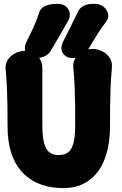

<svg xmlns="http://www.w3.org/2000/svg" viewBox="-20 -950 629 993"><path d="M109 -687Q148 -687 173.5 -661.5Q199 -636 199 -597Q199 -539 199 -493Q199 -447 199 -401.5Q199 -356 199 -298Q199 -224 217 -186Q235 -148 284 -148Q333 -148 351 -186Q369 -224 369 -298Q369 -356 368.5 -403.5Q368 -451 366 -499Q364 -547 359 -604Q357 -631 371.5 -652Q386 -673 409.5 -685Q433 -697 459 -697Q485 -697 508.5 -685Q532 -673 546.5 -652Q561 -631 559 -604Q554 -547 552 -499Q550 -451 549.5 -403.5Q549 -356 549 -298Q549 -198 520 -124Q491 -50 431.5 -11Q372 28 282 22Q157 14 88 -67Q19 -148 19 -298Q19 -356 18.5 -401Q18 -446 16 -491.5Q14 -537 9 -594Q7 -621 21.5 -642Q36 -663 59.5 -675Q83 -687 109 -687ZM243 -688Q234 -671 213.5 -660.5Q193 -650 169 -650H165Q133 -650 116.5 -674.5Q100 -699 118 -736Q138 -775 154.5 -811.5Q171 -848 182 -884Q187 -900 199.5 -910Q212 -920 231 -925Q250 -930 273 -930H280Q305 -930 321 -916.5Q337 -903 340.5 -883Q344 -863 332 -842Q310 -804 288 -765Q266 -726 243 -688ZM432 -688Q423 -671 402.5 -660.5Q382 -650 358 -650H354Q322 -650 305.5 -674.5Q289 -699 307 -736Q327 -775 346 -813.5Q365 -852 384 -891Q392 -908 411.5 -919Q431 -930 462 -930H469Q497 -930 515.5 -915Q534 -900 539 -878.5Q544 -857 528 -837Q500 -800 477.5 -763Q455 -726 432 -688Z"/></svg>

Font: Winky Sans ExtraBold
Style: Regular
Weight: 800
Designer: Simon Atzbach
Foundry: typofactur
Version: Version 1.205